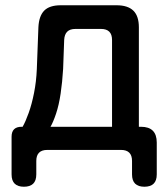

<svg xmlns="http://www.w3.org/2000/svg" viewBox="-20 -570 640 730"><path d="M71 140Q48 140 36 128.5Q24 117 24 93V-50Q24 -69 33.5 -78.5Q43 -88 62 -88H66Q77 -107 89 -140.5Q101 -174 109.5 -217Q118 -260 120 -307L126 -466Q128 -509 148 -529.5Q168 -550 211 -550H423Q466 -550 487 -529.5Q508 -509 508 -466V-88H516Q546 -88 561 -73Q576 -58 576 -28V93Q576 117 564 128.5Q552 140 529 140Q506 140 494 128.5Q482 117 482 93V42Q482 21 471.5 10.5Q461 0 440 0H160Q139 0 128.5 10.5Q118 21 118 42V93Q118 117 106 128.5Q94 140 71 140ZM406 -418Q406 -439 395.5 -449.5Q385 -460 364 -460H267Q246 -460 235.5 -449.5Q225 -439 224 -418L220 -308Q217 -258 210.5 -214Q204 -170 193 -137.5Q182 -105 172 -88H406Z"/></svg>

Font: Maple Mono NL Medium
Style: Regular
Weight: 500
Monospace: yes
Designer: subframe7536
Version: Version 7.000